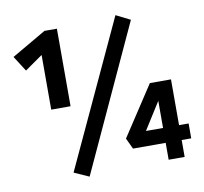

<svg xmlns="http://www.w3.org/2000/svg" viewBox="-77 -755 904 851"><g transform="rotate(-10 375.0 -329.5)"><path d="M496 -672 560 -640 259 13 192 -17ZM230 -309H143V-555L63 -499L19 -568L174 -658H230ZM732 -143V-76H689V0H617V-76H470L447 -125L594 -349H689V-143ZM540 -143H617V-265Z"/></g></svg>

Font: EauTest
Style: Bold Italic
Weight: 700
Italic angle: -12°
Designer: Christian Thalmann (Catharsis Fonts)
Version: Version 0.001;PS 000.001;hotconv 1.0.88;makeotf.lib2.5.64775